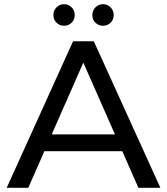

<svg xmlns="http://www.w3.org/2000/svg" viewBox="-20 -897 798 917"><path d="M322 -788.5Q307 -774 286 -774Q265 -774 250 -788.5Q235 -803 235 -825Q235 -847 250 -862Q265 -877 286 -877Q307 -877 322 -862Q337 -847 337 -825Q337 -803 322 -788.5ZM508 -788.5Q493 -774 472 -774Q451 -774 436 -788.5Q421 -803 421 -825Q421 -847 436 -862Q451 -877 472 -877Q493 -877 508 -862Q523 -847 523 -825Q523 -803 508 -788.5ZM641 0 564 -175H192L115 0H12L329 -700H428L746 0ZM227 -255H529L378 -598Z"/></svg>

Font: Montserrat
Style: Regular
Weight: 500
Designer: Julieta Ulanovsky
Foundry: Julieta Ulanovsky
Version: Version 7.200;PS 007.200;hotconv 1.0.88;makeotf.lib2.5.64775